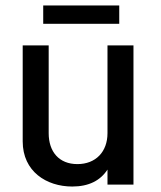

<svg xmlns="http://www.w3.org/2000/svg" viewBox="-20 -675 588 702"><path d="M416 -655H138V-588H416ZM373 -509V-188C373 -120 330 -75 263 -75C196 -75 158 -120 158 -188V-509H63V-158C63 -48 150 7 244 7C305 7 347 -15 373 -55V0H468V-509Z"/></svg>

Font: Arthouse Owned Medium
Style: Regular
Weight: 500
Designer: Jeremy Tribby
Foundry: Tribby Type
Version: Version 1.000;PS 001.000;hotconv 1.0.88;makeotf.lib2.5.64775